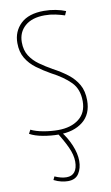

<svg xmlns="http://www.w3.org/2000/svg" viewBox="-87 -585 489 849"><g transform="rotate(-10 157.5 -160.0)"><path d="M14 -16 23 -33Q45 -22 78.5 -16Q112 -10 144 -10Q202 -10 237.5 -37.5Q273 -65 273 -117Q273 -171 241.5 -203Q210 -235 156 -263Q124 -281 95.5 -302Q67 -323 50 -351.5Q33 -380 33 -420Q33 -472 68.5 -506Q104 -540 173 -540Q200 -540 225.5 -535Q251 -530 270 -522L262 -504Q244 -510 221 -515Q198 -520 173 -520Q116 -520 84.5 -492.5Q53 -465 53 -420Q53 -384 69 -359Q85 -334 111 -315.5Q137 -297 167 -280Q203 -261 231.5 -239Q260 -217 276.5 -188Q293 -159 293 -117Q293 -55 252 -22.5Q211 10 144 10Q109 10 73 3.5Q37 -3 14 -16ZM92 189Q121 202 145 202Q169 202 181.5 186Q194 170 194 140Q194 110 177.5 74.5Q161 39 136 0H155Q180 31 196 69Q212 107 212 140Q212 173 197 196.5Q182 220 148 220Q135 220 119 216.5Q103 213 85 204Z"/></g></svg>

Font: Georama SemiCondensed Thin
Style: Regular
Weight: 100
Width: 4
Designer: Jean-Baptiste Levee
Foundry: Production Type
Version: Version 1.000